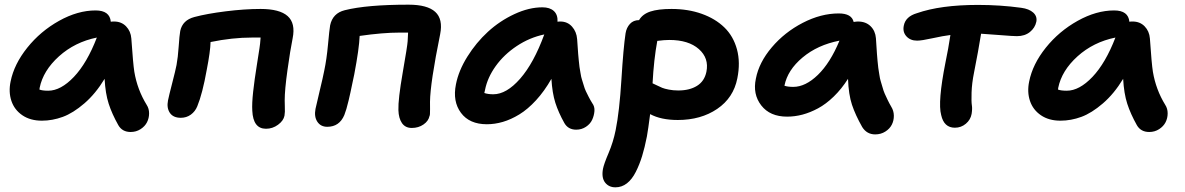

<svg xmlns="http://www.w3.org/2000/svg" viewBox="-20 -532 5017 813"><path d="M157.2 -21Q108.4 -21 74.7 -43.9Q41 -66.9 28.3 -104.7Q15.6 -142.6 24.9 -187Q39.6 -260.3 95.5 -330.1Q151.4 -399.9 230.2 -443.8Q309.1 -487.8 384.8 -487.8Q444.8 -487.8 449.2 -439.9Q453.1 -440.9 462.9 -440.9Q494.1 -440.9 513.9 -420.4Q533.7 -399.9 536.1 -369.1Q543.5 -261.2 548.8 -228Q561.5 -152.3 601.1 -87.9Q611.3 -72.3 611.3 -52Q611.3 -31.7 602.5 -14.4Q593.8 2.9 575.2 14.9Q556.6 26.9 533.2 26.9Q497.6 26.9 481 -2Q454.1 -49.8 440.2 -92.8Q426.3 -135.7 422.9 -198.2Q384.8 -135.3 337.2 -94.2Q289.6 -53.2 245.8 -37.1Q202.1 -21 157.2 -21ZM147.9 -160.2Q147 -157.2 147 -152.8Q159.2 -147.9 184.1 -147.9Q237.3 -147.9 293 -206.5Q348.6 -265.1 390.1 -373Q296.9 -354 229.7 -293.5Q162.6 -232.9 147.9 -160.2Z M1106.4 13.2Q1051.8 13.2 1048.3 -63Q1046.4 -93.8 1052 -144.3Q1057.6 -194.8 1067.6 -256.6Q1077.6 -318.4 1078.6 -327.1Q1081.5 -343.8 1083.5 -373H1047.4Q963.4 -373 871.6 -354Q870.6 -314 855.5 -236.8Q837.4 -135.3 815.4 -82Q806.6 -60.1 788.1 -46.6Q769.5 -33.2 745.6 -33.2Q713.4 -33.2 699.2 -54.2Q685.1 -75.2 691.4 -106.9Q695.3 -126.5 709.2 -180.2Q723.1 -233.9 727.5 -256.8Q733.4 -288.1 736.6 -335Q739.7 -381.8 743.2 -400.9Q752.9 -446.8 803.2 -460Q856 -474.1 936 -484.1Q1016.1 -494.1 1083.5 -494.1Q1164.1 -494.1 1198 -463.9Q1231.9 -433.6 1219.2 -370.1Q1209 -319.8 1197.3 -235.6Q1185.5 -151.4 1185.5 -106.9Q1185.5 -98.6 1186 -83.3Q1186.5 -67.9 1186.3 -59.1Q1186 -50.3 1184.6 -42Q1180.2 -20.5 1157.2 -3.7Q1134.3 13.2 1106.4 13.2Z M1723.6 9.8Q1696.3 9.8 1682.1 -10.7Q1668 -31.2 1667 -65.9Q1665.5 -111.3 1685.3 -224.9Q1705.1 -338.4 1706.1 -356.9Q1708 -383.3 1708 -394H1671.9Q1601.1 -394 1502.9 -379.9Q1501 -327.1 1480 -216.8Q1478.5 -210.9 1472.7 -182.4Q1466.8 -153.8 1464.1 -141.4Q1461.4 -128.9 1456.3 -107.2Q1451.2 -85.4 1446.8 -70.8Q1442.4 -56.2 1438 -44.9Q1417 4.9 1365.7 4.9Q1337.9 4.9 1323.7 -16.6Q1309.6 -38.1 1315.9 -70.8Q1319.3 -87.9 1333.5 -146.5Q1347.7 -205.1 1353 -232.9Q1363.3 -281.7 1368.9 -343.5Q1374.5 -405.3 1377.9 -424.8Q1388.7 -476.1 1439.9 -488.8Q1533.2 -512.2 1710 -512.2Q1789.6 -512.2 1823 -481.7Q1856.4 -451.2 1843.8 -387.2Q1801.8 -180.7 1800.8 -101.1Q1800.8 -97.2 1801 -70.1Q1801.3 -43 1798.8 -41Q1794.4 -19.5 1773.2 -4.9Q1752 9.8 1723.6 9.8Z M2041.5 -5.9Q1967.8 -5.9 1931.9 -54.2Q1896 -102.5 1910.6 -174.8Q1921.9 -232.9 1959 -292.2Q1996.1 -351.6 2046.1 -397.5Q2096.2 -443.4 2158 -472.2Q2219.7 -501 2276.9 -501Q2308.1 -501 2325.2 -485.4Q2342.3 -469.7 2340.8 -439.9Q2344.7 -440.9 2352.5 -440.9Q2382.8 -440.9 2402.1 -419.4Q2421.4 -397.9 2423.8 -366.2Q2424.3 -360.8 2426 -335Q2427.7 -309.1 2428.2 -303.7Q2428.7 -298.3 2430.7 -276.6Q2432.6 -254.9 2433.8 -248.3Q2435.1 -241.7 2438 -223.1Q2440.9 -204.6 2443.8 -196.3Q2446.8 -188 2451.2 -172.4Q2455.6 -156.7 2460.7 -146Q2465.8 -135.3 2472.7 -121.8Q2479.5 -108.4 2487.8 -95.2Q2498.5 -81.1 2497.1 -61.8Q2495.6 -42.5 2487.5 -24.9Q2479.5 -7.3 2461.2 4.9Q2442.9 17.1 2419.9 17.1Q2385.7 17.1 2369.6 -11.2Q2344.7 -55.7 2331.5 -96.9Q2318.4 -138.2 2314.9 -198.2Q2285.2 -146 2250 -107.7Q2214.8 -69.3 2179.2 -47.6Q2143.6 -25.9 2109.4 -15.9Q2075.2 -5.9 2041.5 -5.9ZM2033.7 -150.9Q2032.7 -146 2030.8 -138.2Q2046.4 -132.8 2068.8 -132.8Q2124.5 -132.8 2182.4 -198.7Q2240.2 -264.6 2284.7 -386.2Q2222.2 -373 2168 -336.9Q2113.8 -300.8 2078.9 -252Q2043.9 -203.1 2033.7 -150.9Z M2585.9 261.2Q2558.1 261.2 2542.2 241Q2526.4 220.7 2533.2 183.1Q2537.1 162.6 2556.9 116.2Q2576.7 69.8 2586.9 19Q2603 -60.5 2611.3 -195.1Q2619.6 -329.6 2628.9 -391.1Q2632.8 -415 2647.5 -430.9Q2662.1 -446.8 2686 -446.8Q2700.7 -472.2 2733.9 -483.2Q2767.1 -494.1 2823.2 -494.1Q2893.6 -494.1 2951.2 -473.6Q3008.8 -453.1 3047.1 -416Q3085.4 -378.9 3100.6 -323Q3115.7 -267.1 3102.1 -200.2Q3085.9 -117.7 3016.8 -70.8Q2947.8 -23.9 2850.1 -23.9Q2778.8 -23.9 2732.9 -48.8Q2724.6 16.1 2719.2 45.9Q2710 92.8 2699 128.7Q2688 164.6 2672.1 196Q2656.2 227.5 2634.5 244.4Q2612.8 261.2 2585.9 261.2ZM2814 -362.8Q2793.5 -362.8 2763.2 -358.9Q2748.5 -279.8 2743.2 -179.2Q2748 -177.2 2761.2 -170.7Q2774.4 -164.1 2783.9 -160.2Q2793.5 -156.2 2812 -152.6Q2830.6 -148.9 2852.1 -148.9Q2899.9 -148.9 2931.4 -168.5Q2962.9 -188 2971.2 -228Q2982.9 -285.6 2939.2 -324.2Q2895.5 -362.8 2814 -362.8Z M3313 -38.1Q3240.2 -38.1 3203.4 -85.7Q3166.5 -133.3 3180.7 -199.2Q3193.8 -267.6 3248 -331.5Q3302.2 -395.5 3379.2 -435.3Q3456.1 -475.1 3531.7 -475.1Q3586.4 -475.1 3594.7 -439Q3606.4 -440.9 3612.8 -440.9Q3646 -440.9 3666.3 -421.1Q3686.5 -401.4 3689 -370.1Q3689.5 -365.2 3691.2 -336.7Q3692.9 -308.1 3693.4 -303.5Q3693.8 -298.8 3695.8 -274.7Q3697.8 -250.5 3699 -244.4Q3700.2 -238.3 3703.1 -218Q3706.1 -197.8 3709 -189.2Q3711.9 -180.7 3716.6 -163.6Q3721.2 -146.5 3726.3 -135.3Q3731.4 -124 3738.5 -109.1Q3745.6 -94.2 3753.9 -80.1Q3764.6 -63 3764.9 -42.2Q3765.1 -21.5 3756.3 -4.2Q3747.6 13.2 3728.8 25.1Q3710 37.1 3686 37.1Q3650.4 37.1 3630.9 5.9Q3602.1 -44.9 3587.6 -88.4Q3573.2 -131.8 3570.8 -198.2Q3543.5 -155.3 3510.5 -123.3Q3477.5 -91.3 3443.8 -73.2Q3410.2 -55.2 3377.7 -46.6Q3345.2 -38.1 3313 -38.1ZM3301.8 -169.9V-168.9Q3315.9 -164.1 3338.9 -164.1Q3390.6 -164.1 3443.1 -214.8Q3495.6 -265.6 3534.7 -359.9Q3441.9 -341.8 3378.4 -288.6Q3314.9 -235.4 3301.8 -169.9Z M4023.4 8.8Q3977.1 8.8 3965.3 -44.9Q3950.2 -99.6 3983.4 -267.1Q3995.6 -325.2 4004.4 -383.8Q3973.1 -379.9 3927.7 -369.9Q3882.3 -359.9 3863.3 -359.9Q3834.5 -359.9 3817.9 -378.4Q3801.3 -397 3807.1 -423.8Q3814.5 -461.9 3862.3 -476.1Q3962.9 -511.2 4121.1 -511.2Q4215.3 -511.2 4304.2 -499Q4337.4 -494.6 4355 -478.8Q4372.6 -462.9 4368.2 -439.9Q4362.8 -414.1 4341.1 -396.5Q4319.3 -378.9 4286.1 -378.9Q4269 -378.9 4215.6 -383.3Q4162.1 -387.7 4134.3 -389.2Q4122.6 -316.4 4104.5 -225.1Q4095.2 -179.2 4094 -140.1Q4092.8 -101.1 4095.2 -86.4Q4097.7 -71.8 4094.2 -49.8Q4089.8 -24.9 4069.8 -8.1Q4049.8 8.8 4023.4 8.8Z M4470.2 -21Q4421.4 -21 4387.7 -43.9Q4354 -66.9 4341.3 -104.7Q4328.6 -142.6 4337.9 -187Q4352.5 -260.3 4408.4 -330.1Q4464.4 -399.9 4543.2 -443.8Q4622.1 -487.8 4697.8 -487.8Q4757.8 -487.8 4762.2 -439.9Q4766.1 -440.9 4775.9 -440.9Q4807.1 -440.9 4826.9 -420.4Q4846.7 -399.9 4849.1 -369.1Q4856.4 -261.2 4861.8 -228Q4874.5 -152.3 4914.1 -87.9Q4924.3 -72.3 4924.3 -52Q4924.3 -31.7 4915.5 -14.4Q4906.7 2.9 4888.2 14.9Q4869.6 26.9 4846.2 26.9Q4810.5 26.9 4793.9 -2Q4767.1 -49.8 4753.2 -92.8Q4739.3 -135.7 4735.8 -198.2Q4697.8 -135.3 4650.1 -94.2Q4602.5 -53.2 4558.8 -37.1Q4515.1 -21 4470.2 -21ZM4460.9 -160.2Q4460 -157.2 4460 -152.8Q4472.2 -147.9 4497.1 -147.9Q4550.3 -147.9 4606 -206.5Q4661.6 -265.1 4703.1 -373Q4609.9 -354 4542.7 -293.5Q4475.6 -232.9 4460.9 -160.2Z"/></svg>

Font: Shantell Sans Irregular
Style: Italic
Weight: 600
Italic angle: -11.31°
Designer: Stephen Nixon, Anya Danilova, Shantell Martin
Foundry: Arrow Type
Version: Version 1.006;[9816181b4]